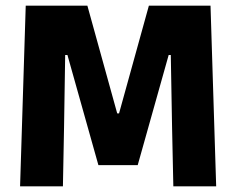

<svg xmlns="http://www.w3.org/2000/svg" viewBox="-20 -659 836 679"><path d="M51 0 71 -639H289L394.5 -258H401L506.5 -639H724.5L744.5 0H593L588.5 -209.5L584 -464.5H576.5L467 -75H328L218.5 -464.5H210.5L206.5 -209L202.5 0Z"/></svg>

Font: Anek Odia
Style: Bold
Weight: 700
Designer: Yesha Goshar & Mahesh Sahu (Odia), Yesha Goshar (Latin)
Foundry: Ek Type
Version: Version 1.003